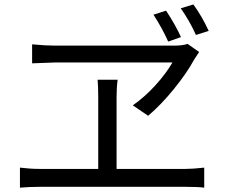

<svg xmlns="http://www.w3.org/2000/svg" viewBox="-20 -869 1040 879"><path d="M935.5 -727.5 877 -709Q849.6 -770.5 807.6 -831.1L865.2 -848.6Q903.3 -796.9 935.5 -727.5ZM808.6 -699.2 750 -678.7Q723.6 -738.3 682.6 -801.8L740.2 -820.3Q782.2 -756.8 808.6 -699.2ZM769.5 -583H233.4L127 -579.1V-666Q189.5 -660.2 228.5 -660.2H780.3Q815.4 -660.2 838.9 -668L891.6 -630.9Q871.1 -600.6 869.1 -596.7Q835.9 -535.2 776.9 -462.4Q717.8 -389.6 658.2 -338.9L587.9 -386.7Q642.6 -424.8 691.4 -478.5Q740.2 -532.2 769.5 -583ZM513.7 -95.7H830.1Q862.3 -95.7 915 -101.6V-9.8Q887.7 -13.7 830.1 -13.7H162.1Q114.3 -13.7 71.3 -9.8V-101.6Q118.2 -95.7 162.1 -95.7H429.7V-423.8Q429.7 -475.6 426.8 -503.9H518.6Q513.7 -468.8 513.7 -423.8Z"/></svg>

Font: GenEi Gothic M Regular
Style: Regular
Weight: 400
Designer: o_tamon (Modified); [Source Han Sans]
Ryoko NISHIZUKA  (kana & ideographs); Paul D. Hunt (Latin, Greek & Cyrillic); Wenl
Version: Version 1.1a;Original Version 1.004